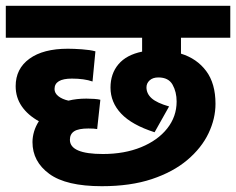

<svg xmlns="http://www.w3.org/2000/svg" viewBox="-20 -642 814 662"><path d="M335 -111Q409 -111 466.5 -134.5Q524 -158 556.5 -199Q589 -240 589 -292Q589 -325 575 -350Q561 -375 526 -375Q507 -375 496 -365Q485 -355 485 -341Q485 -319 503 -303Q521 -287 563 -275L513 -186Q435 -211 398 -250Q361 -289 361 -340Q361 -388 388.5 -420.5Q416 -453 470 -464V-512H0V-622H774V-512H604V-457Q659 -440 691 -397Q723 -354 723 -284Q723 -233 699 -182.5Q675 -132 626 -90.5Q577 -49 503.5 -24.5Q430 0 331 0Q208 0 150 -42.5Q92 -85 92 -152Q92 -170 97.5 -188.5Q103 -207 114 -224Q76 -245 55 -275.5Q34 -306 34 -345Q34 -405 81.5 -439.5Q129 -474 214 -474Q234 -474 262.5 -472Q291 -470 309 -465L299 -361Q285 -366 267 -368.5Q249 -371 228 -371Q168 -371 168 -335Q168 -321 181 -310.5Q194 -300 216 -295Q244 -302 278 -302Q291 -302 305 -301Q319 -300 326 -298L315 -197Q310 -198 302.5 -198.5Q295 -199 285 -199Q251 -199 236 -189.5Q221 -180 221 -160Q221 -111 335 -111Z"/></svg>

Font: Noto Sans Devanagari UI
Style: Bold
Weight: 700
Designer: Jelle Bosma - Monotype Design Team
Foundry: Monotype Imaging Inc.
Version: Version 2.004; ttfautohint (v1.8.4.7-5d5b)